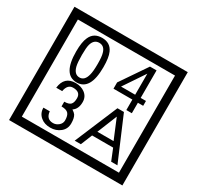

<svg xmlns="http://www.w3.org/2000/svg" viewBox="-212 -1206 1580 1541"><g transform="rotate(30 577.5 -435.0)"><path d="M1103 90H53V-960H1103ZM1028 15V-885H128V15ZM497 -656Q497 -442 371 -442Q244 -442 244 -656Q244 -744 265 -789Q294 -855 371 -855Q448 -855 477 -789Q497 -745 497 -656ZM444 -656Q444 -723 435 -752Q420 -809 371 -809Q322 -809 306 -752Q298 -723 298 -656Q298 -587 306 -553Q322 -488 371 -488Q419 -488 435 -554Q444 -587 444 -656ZM928 -547H879V-450H828V-547H653V-605L818 -847H879V-592H928ZM828 -592V-787L697 -592ZM499 -136Q499 -84 460.5 -53Q422 -22 369 -22Q314 -22 280 -51Q242 -82 242 -134H301Q307 -65 370 -65Q398 -65 421 -84.5Q444 -104 444 -132Q444 -177 426 -196Q408 -215 363 -215V-259Q405 -259 421.5 -276Q438 -293 438 -334Q438 -392 369 -392Q318 -392 306 -324H251Q264 -435 368 -435Q419 -435 454 -409Q493 -380 493 -330Q493 -265 451 -238Q475 -222 483 -210Q499 -185 499 -136ZM988 -30H930L887 -136H692L649 -30H592L759 -427H819ZM864 -183 788 -366 714 -183Z"/></g></svg>

Font: Unicode BMP Fallback SIL
Style: Regular
Weight: 400
Foundry: NRSI, SIL International
Version: Version 5.1 Based on Unicode 5.1